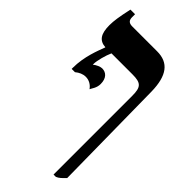

<svg xmlns="http://www.w3.org/2000/svg" viewBox="-277 -702 996 996"><g transform="rotate(45 221.0 -203.5)"><path d="M172 -205C177 -217 194 -235 194 -265C194 -307 172 -328 142 -328C130 -328 108 -319 94 -307V-313C94 -337 108 -389 121 -417H275C337 -417 353 -402 353 -338V240H370C387 233 396 223 416 203L408 -423C406 -539 365 -592 281 -592H99C76 -592 64 -601 64 -625V-647H30C15 -578 10 -544 10 -513C10 -451 29 -420 76 -417V-415C62 -377 32 -305 32 -222V-214H56C73 -228 92 -237 113 -237C137 -237 158 -225 172 -205Z"/></g></svg>

Font: Noto Serif Hebrew ExtraCondensed Black
Style: Regular
Weight: 900
Width: 2
Designer: Monotype Design Team
Foundry: Monotype Imaging Inc.
Version: Version 2.004